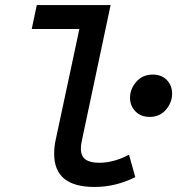

<svg xmlns="http://www.w3.org/2000/svg" viewBox="-20 -730 703 762"><path d="M355 12Q195 12 195 -119Q195 -134 196.5 -148Q198 -162 201 -175L295 -615H106L126 -710H419L307 -182Q304 -169 302.5 -158.5Q301 -148 301 -140Q301 -110 319.5 -97Q338 -84 374 -84Q431 -84 492 -116L517 -27Q479 -8 438.5 2Q398 12 355 12ZM574 -266Q539 -266 517.5 -288Q496 -310 496 -342Q496 -377 521 -405.5Q546 -434 586 -434Q621 -434 642 -412.5Q663 -391 663 -358Q663 -323 638.5 -294.5Q614 -266 574 -266Z"/></svg>

Font: Sometype Mono SemiBold
Style: Italic
Weight: 600
Italic angle: -12°
Designer: Ryoichi Tsunekawa
Foundry: Dharma Type
Version: Version 1.001